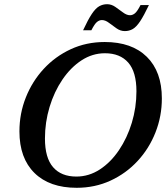

<svg xmlns="http://www.w3.org/2000/svg" viewBox="-20 -882 790 914"><path d="M750.5 -413.5Q750.5 -328.5 720.2 -251.8Q690 -175 635.2 -115.8Q580.5 -56.5 506.2 -22.2Q432 12 345 12Q216 12 144.2 -58.5Q72.5 -129 72.5 -256.5Q72.5 -341.5 103 -418.2Q133.5 -495 188.2 -554.2Q243 -613.5 317 -647.8Q391 -682 478.5 -682Q607.5 -682 679 -611.5Q750.5 -541 750.5 -413.5ZM194 -222.5Q194 -130.5 232.8 -86Q271.5 -41.5 343.5 -41.5Q403 -41.5 455 -75.2Q507 -109 546.2 -167Q585.5 -225 607.5 -297.5Q629.5 -370 629.5 -447.5Q629.5 -539.5 590.5 -584Q551.5 -628.5 479.5 -628.5Q420 -628.5 368.2 -594.8Q316.5 -561 277.2 -503.2Q238 -445.5 216 -372.8Q194 -300 194 -222.5ZM689 -858Q665 -807.5 647 -780.5Q629 -753.5 612 -743.8Q595 -734 574 -734Q553.5 -734 534.8 -747Q516 -760 498.8 -773.2Q481.5 -786.5 465 -786.5Q453 -786.5 441.8 -777.5Q430.5 -768.5 415 -738H375.5Q399 -788.5 417 -815.5Q435 -842.5 452.2 -852.2Q469.5 -862 490 -862Q510.5 -862 529.2 -849Q548 -836 565.5 -822.8Q583 -809.5 599 -809.5Q611 -809.5 622.2 -818.5Q633.5 -827.5 649 -858Z"/></svg>

Font: Newsreader 16pt SemiBold
Style: Italic
Weight: 600
Italic angle: -17°
Designer: Hugues Gentile
Foundry: Production Type
Version: Version 1.003; ttfautohint (v1.8.3)